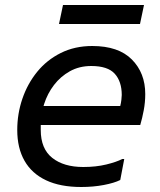

<svg xmlns="http://www.w3.org/2000/svg" viewBox="-20 -740 638 768"><path d="M305 8Q221 8 164 -19Q107 -46 78 -97Q49 -148 49 -220Q49 -285 69.5 -345Q90 -405 128.5 -452.5Q167 -500 223 -528Q279 -556 349 -556Q454 -556 507.5 -502Q561 -448 561 -364Q561 -331 555 -299Q549 -267 541 -240H113V-316H461Q464 -328 465.5 -340.5Q467 -353 467 -360Q467 -414 439 -445Q411 -476 345 -476Q297 -476 259.5 -455Q222 -434 196 -400Q170 -366 156.5 -324Q143 -282 143 -240V-220Q143 -145 189 -108.5Q235 -72 313 -72Q364 -72 405 -82Q446 -92 469 -104H477L461 -20Q437 -8 395 0Q353 8 305 8ZM232 -720H556L540 -644H216Z"/></svg>

Font: Kufam
Style: Italic
Weight: 400
Italic angle: -11°
Designer: Artur Schmal
Foundry: Original Type
Version: Version 1.301; ttfautohint (v1.8.3)